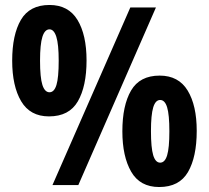

<svg xmlns="http://www.w3.org/2000/svg" viewBox="-20 -795 840 772"><path d="M177 -327Q101 -327 65 -388Q29 -449 29 -551Q29 -655 64 -715Q99 -775 179 -775Q255 -775 291.5 -715Q328 -655 328 -552Q328 -448 293 -387.5Q258 -327 177 -327ZM191 -51 504 -765H607L295 -51ZM179 -424Q198 -424 207 -453.5Q216 -483 216 -551Q216 -617 206.5 -647Q197 -677 179 -677Q160 -677 150.5 -647Q141 -617 141 -551Q141 -483 150.5 -453.5Q160 -424 179 -424ZM620 -43Q543 -43 507.5 -104.5Q472 -166 472 -267Q472 -371 507 -431Q542 -491 622 -491Q698 -491 734.5 -431Q771 -371 771 -269Q771 -164 736 -103.5Q701 -43 620 -43ZM624 -141Q643 -141 652 -170.5Q661 -200 661 -267Q661 -334 652 -363.5Q643 -393 624 -393Q605 -393 596 -363Q587 -333 587 -268Q587 -201 596 -171Q605 -141 624 -141Z"/></svg>

Font: Noto Sans Tamil UI Condensed
Style: Bold
Weight: 700
Width: 3
Designer: Jelle Bosma - Monotype Design Team
Foundry: Monotype Imaging Inc.
Version: Version 2.004; ttfautohint (v1.8.4.7-5d5b)